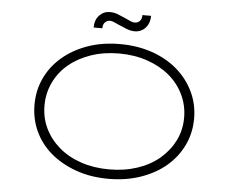

<svg xmlns="http://www.w3.org/2000/svg" viewBox="-58 -937 1223 1015"><g transform="rotate(5 553.5 -429.5)"><path d="M553 10Q459 10 381.5 -17.5Q304 -45 247.5 -92.5Q191 -140 160.5 -205.5Q130 -271 130 -347Q130 -423 160.5 -488Q191 -553 247.5 -601.5Q304 -650 381.5 -677.5Q459 -705 553 -705Q646 -705 724 -678Q802 -651 858 -602.5Q914 -554 945.5 -488.5Q977 -423 977 -347Q977 -270 945.5 -204.5Q914 -139 858 -91.5Q802 -44 724 -17Q646 10 553 10ZM553 -40Q634 -40 702.5 -63Q771 -86 820 -128Q869 -170 896.5 -225.5Q924 -281 924 -347Q924 -412 896.5 -469Q869 -526 820 -567Q771 -608 702.5 -631.5Q634 -655 553 -655Q471 -655 403 -631.5Q335 -608 286 -567Q237 -526 210 -469Q183 -412 183 -347Q183 -281 210 -225.5Q237 -170 286 -128Q335 -86 403 -63Q471 -40 553 -40ZM624 -779Q602 -779 581 -787.5Q560 -796 537 -806Q525 -811 512.5 -817Q500 -823 489 -823Q474 -823 463 -812Q452 -801 452 -780H406Q406 -821 429 -845Q452 -869 485 -869Q507 -869 527.5 -861Q548 -853 572 -842Q583 -837 596 -831Q609 -825 620 -825Q635 -825 646 -835.5Q657 -846 657 -868H703Q703 -841 692.5 -821Q682 -801 664 -790Q646 -779 624 -779Z"/></g></svg>

Font: Lexend Zetta ExtraLight
Style: Regular
Weight: 250
Version: Version 1.007